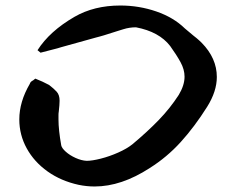

<svg xmlns="http://www.w3.org/2000/svg" viewBox="-20 -676 856 696"><path d="M323 0Q294 0 265 -6Q201 -20 152.5 -54.5Q104 -89 77 -138Q50 -187 50 -243Q50 -307 88 -372Q90 -379 97 -383Q101 -385 103.5 -387.5Q106 -390 108 -391L134 -380L158 -368Q175 -355 185.5 -343.5Q196 -332 196 -311Q196 -297 193 -271Q192 -266 192 -259Q192 -252 192 -243Q192 -224 194.5 -200.5Q197 -177 202 -149Q204 -139 218.5 -126Q233 -113 254 -103.5Q275 -94 294 -93Q314 -93 345.5 -101Q377 -109 408.5 -123Q440 -137 460 -153Q515 -199 556 -241.5Q597 -284 628 -332Q649 -367 649 -398Q649 -424 634.5 -450.5Q620 -477 597 -509Q557 -561 473 -577Q449 -577 427 -570Q423 -569 406 -563.5Q389 -558 357 -548Q353 -547 350 -546Q347 -545 343 -544Q339 -543 335.5 -542Q332 -541 328 -540L202 -505Q190 -501 171.5 -496.5Q153 -492 127 -485L116 -494Q160 -563 250 -615Q321 -656 416 -656Q484 -656 546.5 -634.5Q609 -613 650 -573Q658 -566 665.5 -560Q673 -554 681 -547Q694 -537 701.5 -530Q709 -523 711 -521Q766 -465 766 -397Q766 -345 731 -289Q685 -216 635 -161Q585 -106 523 -67Q420 0 323 0Z"/></svg>

Font: Mansalva
Style: Regular
Weight: 400
Designer: Carolina Short
Foundry: Carolina Short
Version: Version 2.112; ttfautohint (v1.8.4.7-5d5b)